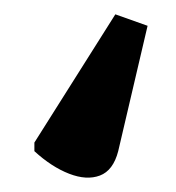

<svg xmlns="http://www.w3.org/2000/svg" viewBox="-20 -64 246 268"><path d="M141 -44 186 -28 145 147Q138 174 119.5 181Q101 188 76.5 178.5Q52 169 28 147V135Z"/></svg>

Font: Noto Serif ExtraCondensed
Style: Bold
Weight: 700
Width: 2
Designer: Monotype Design Team
Foundry: Monotype Imaging Inc.
Version: Version 2.014; ttfautohint (v1.8.4.7-5d5b)